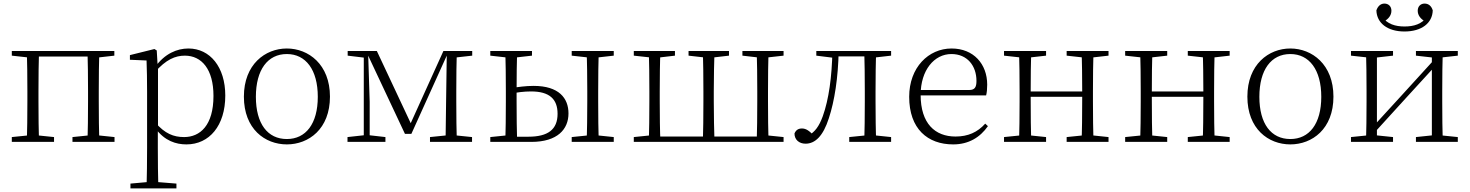

<svg xmlns="http://www.w3.org/2000/svg" viewBox="-20 -793 8214 1073"><path d="M130 0H198C196 -48 195 -158 195 -226V-283C195 -349 196 -460 198 -508H130C132 -460 133 -349 133 -283V-226C133 -158 132 -48 130 0ZM469 0H535C533 -48 532 -158 532 -226V-283C532 -349 533 -460 535 -508H469C471 -460 472 -349 472 -283V-226C472 -158 471 -48 469 0ZM46 0H282V-27L175 -38H155L46 -27ZM385 0H620V-27L514 -38H493L385 -27ZM46 -482 155 -470H163V-508H46ZM502 -470H514L619 -482V-508H502ZM163 -477H502V-508H163Z M709 260H966V233L842 223H821L709 233ZM799 260H865C863 199 862 101 862 32V-71L863 -80V-420L861 -425L856 -511L843 -519L706 -485V-459L799 -455C801 -405 802 -347 802 -278V32C802 102 801 199 799 260ZM1022 14C1150 14 1239 -91 1239 -259C1239 -418 1154 -522 1033 -522C969 -522 901 -493 848 -420H836L845 -389C908 -461 960 -482 1013 -482C1107 -482 1173 -406 1173 -257C1173 -92 1098 -27 1009 -27C950 -27 902 -46 848 -108L836 -75H849C901 -5 964 14 1022 14Z M1583 14C1705 14 1824 -72 1824 -253C1824 -433 1704 -522 1583 -522C1462 -522 1343 -433 1343 -253C1343 -72 1461 14 1583 14ZM1583 -16C1476 -16 1410 -101 1410 -252C1410 -403 1476 -491 1583 -491C1689 -491 1756 -403 1756 -252C1756 -101 1689 -16 1583 -16Z M2243 -45H2279L2483 -496H2489V-508H2458L2266 -84H2285L2086 -508H2027V-496H2031ZM2470 0H2533C2531 -48 2530 -158 2530 -226V-283C2530 -349 2531 -460 2533 -508H2477L2473 -223ZM1922 0H2134V-27L2037 -38H2022L1922 -27ZM2383 0H2618V-27L2511 -38H2491L2383 -27ZM1923 -482 2022 -470H2034V-508H1923ZM2013 0H2046V-224L2037 -508H2013ZM2498 -470H2512L2619 -482V-508H2498Z M2829 0H2949C3096 0 3157 -71 3157 -159C3157 -245 3103 -313 2962 -313C2918 -313 2875 -307 2832 -300V-269C2870 -277 2908 -282 2948 -282C3050 -282 3096 -240 3096 -157C3096 -69 3042 -29 2933 -29H2829ZM2804 0H2870C2868 -48 2867 -158 2867 -226V-282C2867 -349 2868 -460 2870 -508H2804C2806 -460 2807 -349 2807 -283V-226C2807 -158 2806 -48 2804 0ZM3258 0H3326C3324 -48 3323 -158 3323 -226V-283C3323 -349 3324 -460 3326 -508H3258C3261 -460 3262 -349 3262 -283V-226C3262 -158 3261 -48 3258 0ZM2720 -482 2827 -470H2848L2953 -482V-508H2720ZM3175 0H3410V-27L3304 -38H3283L3175 -27ZM3175 -482 3283 -470H3304L3410 -482V-508H3175ZM2720 0H2840V-38H2827L2720 -27Z M3606 0H3671C3668 -48 3667 -158 3667 -226V-283C3667 -349 3668 -460 3671 -508H3606C3608 -460 3609 -349 3609 -283V-226C3609 -158 3608 -48 3606 0ZM3908 0H3973C3971 -48 3969 -158 3969 -226V-283C3969 -349 3971 -460 3973 -508H3908C3910 -460 3911 -349 3911 -283V-226C3911 -158 3910 -48 3908 0ZM4209 0H4275C4273 -48 4272 -158 4272 -226V-283C4272 -349 4273 -460 4275 -508H4209C4211 -460 4212 -349 4212 -283V-226C4212 -158 4211 -48 4209 0ZM3522 -482 3632 -470H3650L3752 -482V-508H3522ZM3828 -482 3933 -470H3951L4054 -482V-508H3828ZM4129 -482 4233 -470H4252L4359 -482V-508H4129ZM3522 0H3639V-38H3630L3522 -27ZM4241 0H4359V-27L4252 -38H4241ZM3639 0H4241V-30H3639Z M4482 10C4535 10 4580 -32 4612 -132C4644 -229 4664 -359 4667 -508H4632C4629 -363 4612 -238 4578 -143C4557 -86 4535 -57 4498 -35V-26H4528V-35C4504 -61 4485 -75 4462 -75C4441 -75 4428 -66 4420 -47C4420 -12 4446 10 4482 10ZM4542 -482 4638 -470H4645V-508H4542ZM4647 -478H4839V-508H4647ZM4726 0H4960V-27L4855 -38H4835L4726 -27ZM4810 0H4877C4874 -48 4873 -158 4873 -226V-283C4873 -349 4874 -460 4877 -508H4810C4812 -460 4813 -349 4813 -283V-226C4813 -158 4812 -48 4810 0ZM4843 -470H4855L4960 -482V-508H4843Z M5307 14C5393 14 5457 -25 5501 -88L5486 -102C5443 -54 5390 -30 5320 -30C5206 -30 5125 -102 5125 -263C5125 -401 5201 -491 5297 -491C5386 -491 5437 -425 5437 -341C5437 -306 5428 -290 5396 -290H5091V-260H5491C5495 -275 5497 -296 5497 -320C5497 -435 5421 -522 5298 -522C5169 -522 5061 -416 5061 -252C5061 -73 5164 14 5307 14Z M5675 0H5743C5741 -48 5740 -158 5740 -256V-275C5740 -349 5741 -460 5743 -508H5675C5677 -460 5678 -349 5678 -283V-226C5678 -158 5677 -48 5675 0ZM6024 0H6091C6089 -48 6088 -158 6088 -226V-283C6088 -349 6089 -460 6091 -508H6024C6027 -460 6028 -349 6028 -275V-256C6028 -158 6027 -48 6024 0ZM5591 0H5826V-27L5720 -38H5700L5591 -27ZM5591 -482 5700 -470H5720L5826 -482V-508H5591ZM5941 0H6175V-27L6070 -38H6049L5941 -27ZM5941 -482 6049 -470H6070L6175 -482V-508H5941ZM5708 -252H6058V-282H5708Z M6352 0H6420C6418 -48 6417 -158 6417 -256V-275C6417 -349 6418 -460 6420 -508H6352C6354 -460 6355 -349 6355 -283V-226C6355 -158 6354 -48 6352 0ZM6701 0H6768C6766 -48 6765 -158 6765 -226V-283C6765 -349 6766 -460 6768 -508H6701C6704 -460 6705 -349 6705 -275V-256C6705 -158 6704 -48 6701 0ZM6268 0H6503V-27L6397 -38H6377L6268 -27ZM6268 -482 6377 -470H6397L6503 -482V-508H6268ZM6618 0H6852V-27L6747 -38H6726L6618 -27ZM6618 -482 6726 -470H6747L6852 -482V-508H6618ZM6385 -252H6735V-282H6385Z M7191 14C7313 14 7432 -72 7432 -253C7432 -433 7312 -522 7191 -522C7070 -522 6951 -433 6951 -253C6951 -72 7069 14 7191 14ZM7191 -16C7084 -16 7018 -101 7018 -252C7018 -403 7084 -491 7191 -491C7297 -491 7364 -403 7364 -252C7364 -101 7297 -16 7191 -16Z M7829 -617C7925 -617 7985 -664 7987 -735C7980 -758 7965 -773 7941 -773C7920 -773 7903 -758 7903 -733C7903 -708 7919 -686 7947 -672L7956 -701C7927 -658 7881 -645 7829 -645C7779 -645 7732 -658 7703 -701L7712 -672C7740 -686 7756 -708 7756 -733C7756 -758 7739 -773 7717 -773C7695 -773 7680 -758 7672 -735C7674 -664 7734 -617 7829 -617ZM7530 0H7765V-27L7659 -38H7638L7530 -27ZM7893 0H8127V-27L8019 -38H7998L7893 -27ZM7614 0H7675V-508H7614C7616 -460 7617 -349 7617 -283V-226C7617 -158 7616 -48 7614 0ZM7655 -45 7838 -246 8022 -447H8028L8000 -465L7815 -262L7631 -61H7625ZM7982 0H8043C8041 -48 8040 -158 8040 -226V-283C8040 -349 8041 -460 8043 -508H7982ZM7530 -482 7639 -470H7660L7765 -482V-508H7530ZM7893 -482 7999 -470H8020L8127 -482V-508H7893Z"/></svg>

Font: Source Han Serif CN VF
Style: Regular
Weight: 250
Designer: Ryoko NISHIZUKA 西塚涼子 (kana & ideographs); Frank Grießhammer (Latin, Greek & Cyrillic); Wenlong ZHANG 张文龙 (bopomofo); San
Foundry: Adobe
Version: Version 2.002;hotconv 1.1.0;makeotfexe 2.6.0